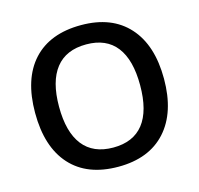

<svg xmlns="http://www.w3.org/2000/svg" viewBox="-106 -839 999 963"><g transform="rotate(-15 393.5 -357.5)"><path d="M728 -357.9Q728 -183.6 640.9 -86.9Q553.7 9.8 394 9.8Q232.4 9.8 145.8 -86.2Q59.1 -182.1 59.1 -358.9Q59.1 -535.6 146.2 -630.4Q233.4 -725.1 395 -725.1Q554.2 -725.1 641.1 -628.9Q728 -532.7 728 -357.9ZM183.1 -357.9Q183.1 -226.1 236.3 -158Q289.6 -89.8 394 -89.8Q498 -89.8 551 -157.2Q604 -224.6 604 -357.9Q604 -489.3 551.5 -557.1Q499 -625 395 -625Q290 -625 236.6 -557.1Q183.1 -489.3 183.1 -357.9Z"/></g></svg>

Font: f4446545128       
Style: Regular
Weight: 600
Foundry: Ascender Corporation
Version: Version 1.10